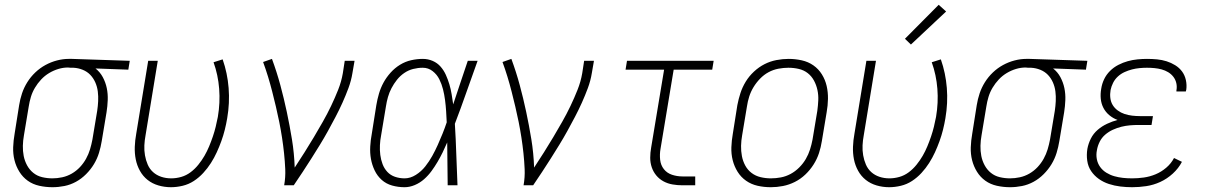

<svg xmlns="http://www.w3.org/2000/svg" viewBox="-20 -774 5040 802"><path d="M199 8Q171 8 144 2Q117 -4 96 -19Q75 -34 61 -56.5Q47 -79 40.5 -105Q34 -131 35 -159Q36 -187 41 -215L60 -335Q64 -360 72 -384Q80 -408 94 -430.5Q108 -453 127.5 -471.5Q147 -490 170 -502.5Q193 -515 218 -521.5Q243 -528 267 -528Q271 -528 274.5 -528Q278 -528 281 -528L522 -520L516 -483L379 -488Q398 -473 409.5 -451.5Q421 -430 426 -406Q431 -382 430 -356Q429 -330 425 -305L405 -185Q401 -160 393.5 -135.5Q386 -111 372.5 -88.5Q359 -66 339.5 -46.5Q320 -27 297 -14.5Q274 -2 249 3Q224 8 199 8Q199 8 199 8Q199 8 199 8ZM199 -29Q219 -29 240 -33.5Q261 -38 280 -49Q299 -60 314 -76Q329 -92 339.5 -111Q350 -130 356 -150Q362 -170 366 -191L386 -311Q389 -331 390 -351.5Q391 -372 388.5 -392Q386 -412 378 -430Q370 -448 357 -461.5Q344 -475 325.5 -482.5Q307 -490 287 -491H275Q272 -491 269.5 -491.5Q267 -492 264 -492Q244 -492 224 -486Q204 -480 185.5 -469Q167 -458 152 -442Q137 -426 126 -407.5Q115 -389 109 -369Q103 -349 100 -329L80 -209Q76 -187 75.5 -165Q75 -143 79 -122.5Q83 -102 93 -83.5Q103 -65 119 -52Q135 -39 156 -34Q177 -29 199 -29Z M694 8Q667 8 641.5 0.5Q616 -7 596.5 -22.5Q577 -38 564.5 -60.5Q552 -83 547 -108.5Q542 -134 543 -161Q544 -188 549 -215L599 -520H639L588 -209Q584 -188 583 -167Q582 -146 585.5 -125.5Q589 -105 597 -86.5Q605 -68 619.5 -55Q634 -42 653.5 -35.5Q673 -29 695 -29Q716 -29 737 -35Q758 -41 776 -54.5Q794 -68 808.5 -86Q823 -104 834 -123Q845 -142 853.5 -162.5Q862 -183 869 -203.5Q876 -224 881 -244.5Q886 -265 890 -286Q900 -345 895.5 -403Q891 -461 872 -514L910 -526Q930 -469 935 -406.5Q940 -344 929 -280Q925 -256 919 -232Q913 -208 904.5 -184.5Q896 -161 885.5 -138Q875 -115 861 -93Q847 -71 829 -51.5Q811 -32 789.5 -18Q768 -4 743 2Q718 8 694 8Z M1167 0Q1173 -34 1171.5 -67.5Q1170 -101 1166.5 -134Q1163 -167 1158 -199.5Q1153 -232 1146.5 -264.5Q1140 -297 1132.5 -328.5Q1125 -360 1117 -391.5Q1109 -423 1099.5 -454Q1090 -485 1079 -515L1116 -528Q1136 -474 1151 -418.5Q1166 -363 1178 -306.5Q1190 -250 1199.5 -192Q1209 -134 1211 -74Q1232 -106 1252 -137.5Q1272 -169 1291 -201Q1310 -233 1328.5 -265.5Q1347 -298 1363 -331.5Q1379 -365 1392.5 -399Q1406 -433 1412 -468L1420 -520H1461L1452 -468Q1447 -437 1435.5 -406Q1424 -375 1410.5 -345Q1397 -315 1381.5 -285.5Q1366 -256 1350 -227Q1334 -198 1316.5 -169.5Q1299 -141 1281 -112.5Q1263 -84 1244.5 -56Q1226 -28 1207 0Z M1670 8Q1643 8 1618 1Q1593 -6 1574.5 -22.5Q1556 -39 1545 -62Q1534 -85 1529.5 -110Q1525 -135 1526.5 -162Q1528 -189 1533 -215L1552 -335Q1556 -359 1563 -383Q1570 -407 1582 -429Q1594 -451 1611.5 -470.5Q1629 -490 1651 -503.5Q1673 -517 1697.5 -522.5Q1722 -528 1746 -528Q1768 -528 1787.5 -519.5Q1807 -511 1820.5 -495.5Q1834 -480 1842.5 -461Q1851 -442 1857 -422Q1863 -402 1866.5 -380.5Q1870 -359 1873 -338Q1888 -384 1903.5 -429.5Q1919 -475 1934 -520H1975Q1951 -454 1928 -388Q1905 -322 1880 -257Q1884 -193 1886 -128.5Q1888 -64 1891 0H1850Q1849 -45 1849 -89.5Q1849 -134 1848 -179Q1839 -158 1829 -137.5Q1819 -117 1807.5 -97.5Q1796 -78 1782.5 -59.5Q1769 -41 1751.5 -25.5Q1734 -10 1712.5 -1Q1691 8 1670 8ZM1670 -29Q1694 -29 1717 -43.5Q1740 -58 1756.5 -79Q1773 -100 1785.5 -122.5Q1798 -145 1808.5 -168.5Q1819 -192 1828.5 -215.5Q1838 -239 1846 -263Q1845 -286 1843.5 -309.5Q1842 -333 1839 -356Q1836 -379 1830.5 -401Q1825 -423 1815 -443Q1805 -463 1787 -477Q1769 -491 1746 -491Q1726 -491 1706 -486Q1686 -481 1668.5 -469Q1651 -457 1638 -440.5Q1625 -424 1615.5 -406Q1606 -388 1600.5 -368.5Q1595 -349 1592 -329L1572 -209Q1568 -189 1567 -168Q1566 -147 1568.5 -127Q1571 -107 1578 -88.5Q1585 -70 1598 -56Q1611 -42 1630 -35.5Q1649 -29 1670 -29Z M2167 0Q2173 -34 2171.5 -67.5Q2170 -101 2166.5 -134Q2163 -167 2158 -199.5Q2153 -232 2146.5 -264.5Q2140 -297 2132.5 -328.5Q2125 -360 2117 -391.5Q2109 -423 2099.5 -454Q2090 -485 2079 -515L2116 -528Q2136 -474 2151 -418.5Q2166 -363 2178 -306.5Q2190 -250 2199.5 -192Q2209 -134 2211 -74Q2232 -106 2252 -137.5Q2272 -169 2291 -201Q2310 -233 2328.5 -265.5Q2347 -298 2363 -331.5Q2379 -365 2392.5 -399Q2406 -433 2412 -468L2420 -520H2461L2452 -468Q2447 -437 2435.5 -406Q2424 -375 2410.5 -345Q2397 -315 2381.5 -285.5Q2366 -256 2350 -227Q2334 -198 2316.5 -169.5Q2299 -141 2281 -112.5Q2263 -84 2244.5 -56Q2226 -28 2207 0Z M2831 0Q2810 0 2789.5 -3.5Q2769 -7 2751.5 -16.5Q2734 -26 2721.5 -41Q2709 -56 2702.5 -75Q2696 -94 2696 -115Q2696 -136 2700 -158L2754 -483H2593L2599 -520H2961L2955 -483H2794L2739 -152Q2735 -129 2737.5 -106.5Q2740 -84 2753 -67.5Q2766 -51 2787 -44Q2808 -37 2831 -37H2884V0Z M3200 8Q3171 8 3144.5 2Q3118 -4 3096.5 -19Q3075 -34 3061 -56.5Q3047 -79 3040.5 -105Q3034 -131 3035 -159Q3036 -187 3041 -215L3060 -335Q3065 -361 3073 -385.5Q3081 -410 3095 -433Q3109 -456 3129.5 -475Q3150 -494 3173.5 -506Q3197 -518 3223 -523Q3249 -528 3274 -528Q3302 -528 3329 -522Q3356 -516 3377.5 -501Q3399 -486 3413 -463.5Q3427 -441 3433 -415Q3439 -389 3438.5 -361Q3438 -333 3433 -305L3413 -185Q3409 -159 3401 -134.5Q3393 -110 3378.5 -87Q3364 -64 3344 -45Q3324 -26 3300 -14Q3276 -2 3250.5 3Q3225 8 3200 8ZM3200 -29Q3221 -29 3242 -33Q3263 -37 3282.5 -47.5Q3302 -58 3318.5 -74.5Q3335 -91 3346 -110Q3357 -129 3363.5 -149.5Q3370 -170 3374 -191L3394 -311Q3397 -333 3398 -355Q3399 -377 3394.5 -398Q3390 -419 3380 -437.5Q3370 -456 3354 -468.5Q3338 -481 3317 -486Q3296 -491 3273 -491Q3253 -491 3231.5 -487Q3210 -483 3190.5 -472.5Q3171 -462 3155 -445.5Q3139 -429 3127.5 -410Q3116 -391 3109.5 -370.5Q3103 -350 3100 -329L3080 -209Q3076 -187 3075.5 -165Q3075 -143 3079 -122Q3083 -101 3093 -82.5Q3103 -64 3119.5 -51.5Q3136 -39 3157 -34Q3178 -29 3200 -29Z M3694 8Q3667 8 3641.5 0.5Q3616 -7 3596.5 -22.5Q3577 -38 3564.5 -60.5Q3552 -83 3547 -108.5Q3542 -134 3543 -161Q3544 -188 3549 -215L3599 -520H3639L3588 -209Q3584 -188 3583 -167Q3582 -146 3585.5 -125.5Q3589 -105 3597 -86.5Q3605 -68 3619.5 -55Q3634 -42 3653.5 -35.5Q3673 -29 3695 -29Q3716 -29 3737 -35Q3758 -41 3776 -54.5Q3794 -68 3808.5 -86Q3823 -104 3834 -123Q3845 -142 3853.5 -162.5Q3862 -183 3869 -203.5Q3876 -224 3881 -244.5Q3886 -265 3890 -286Q3900 -345 3895.5 -403Q3891 -461 3872 -514L3910 -526Q3930 -469 3935 -406.5Q3940 -344 3929 -280Q3925 -256 3919 -232Q3913 -208 3904.5 -184.5Q3896 -161 3885.5 -138Q3875 -115 3861 -93Q3847 -71 3829 -51.5Q3811 -32 3789.5 -18Q3768 -4 3743 2Q3718 8 3694 8ZM3785 -588 3760 -612 3901 -754 3932 -726Z M4199 8Q4171 8 4144 2Q4117 -4 4096 -19Q4075 -34 4061 -56.5Q4047 -79 4040.5 -105Q4034 -131 4035 -159Q4036 -187 4041 -215L4060 -335Q4064 -360 4072 -384Q4080 -408 4094 -430.5Q4108 -453 4127.5 -471.5Q4147 -490 4170 -502.5Q4193 -515 4218 -521.5Q4243 -528 4267 -528Q4271 -528 4274.5 -528Q4278 -528 4281 -528L4522 -520L4516 -483L4379 -488Q4398 -473 4409.5 -451.5Q4421 -430 4426 -406Q4431 -382 4430 -356Q4429 -330 4425 -305L4405 -185Q4401 -160 4393.5 -135.5Q4386 -111 4372.5 -88.5Q4359 -66 4339.5 -46.5Q4320 -27 4297 -14.5Q4274 -2 4249 3Q4224 8 4199 8Q4199 8 4199 8Q4199 8 4199 8ZM4199 -29Q4219 -29 4240 -33.5Q4261 -38 4280 -49Q4299 -60 4314 -76Q4329 -92 4339.5 -111Q4350 -130 4356 -150Q4362 -170 4366 -191L4386 -311Q4389 -331 4390 -351.5Q4391 -372 4388.5 -392Q4386 -412 4378 -430Q4370 -448 4357 -461.5Q4344 -475 4325.5 -482.5Q4307 -490 4287 -491H4275Q4272 -491 4269.5 -491.5Q4267 -492 4264 -492Q4244 -492 4224 -486Q4204 -480 4185.5 -469Q4167 -458 4152 -442Q4137 -426 4126 -407.5Q4115 -389 4109 -369Q4103 -349 4100 -329L4080 -209Q4076 -187 4075.5 -165Q4075 -143 4079 -122.5Q4083 -102 4093 -83.5Q4103 -65 4119 -52Q4135 -39 4156 -34Q4177 -29 4199 -29Z M4709 8Q4684 8 4659.5 5Q4635 2 4612 -5.5Q4589 -13 4570 -26.5Q4551 -40 4538 -59Q4525 -78 4521.5 -102.5Q4518 -127 4522 -152Q4526 -174 4536.5 -195Q4547 -216 4565 -231.5Q4583 -247 4604.5 -257Q4626 -267 4648 -273Q4629 -280 4613.5 -293Q4598 -306 4589 -323.5Q4580 -341 4578 -361.5Q4576 -382 4580 -404Q4583 -424 4592 -443Q4601 -462 4616.5 -477.5Q4632 -493 4651.5 -503Q4671 -513 4691 -518.5Q4711 -524 4731.5 -526Q4752 -528 4771 -528Q4793 -528 4813.5 -526Q4834 -524 4853 -518Q4872 -512 4889 -501.5Q4906 -491 4917.5 -475.5Q4929 -460 4933.5 -439.5Q4938 -419 4935 -398Q4934 -397 4934 -395Q4934 -393 4933 -392H4894Q4894 -393 4894 -394Q4894 -395 4894 -396Q4897 -412 4893.5 -427Q4890 -442 4881 -453.5Q4872 -465 4859.5 -472.5Q4847 -480 4832.5 -484Q4818 -488 4802.5 -489.5Q4787 -491 4771 -491Q4756 -491 4740 -489.5Q4724 -488 4708.5 -484Q4693 -480 4677.5 -473Q4662 -466 4649.5 -454.5Q4637 -443 4629.5 -428Q4622 -413 4619 -398Q4616 -381 4618 -364.5Q4620 -348 4628 -335Q4636 -322 4649 -312.5Q4662 -303 4677 -298Q4692 -293 4708.5 -291Q4725 -289 4742 -289H4796L4790 -252H4735Q4718 -252 4700 -250.5Q4682 -249 4664 -244.5Q4646 -240 4628.5 -232Q4611 -224 4596.5 -211.5Q4582 -199 4573.5 -182Q4565 -165 4562 -147Q4558 -128 4561.5 -109.5Q4565 -91 4575.5 -76.5Q4586 -62 4601.5 -52.5Q4617 -43 4634.5 -38Q4652 -33 4670.5 -31Q4689 -29 4709 -29Q4733 -29 4758 -32.5Q4783 -36 4807 -46Q4831 -56 4851.5 -73.5Q4872 -91 4884 -114L4917 -98Q4903 -71 4879 -49Q4855 -27 4826.5 -14Q4798 -1 4768 3.5Q4738 8 4709 8Z"/></svg>

Font: Iosevka SS04 Extralight
Style: Italic
Weight: 200
Italic angle: -9°
Monospace: yes
Designer: Belleve Invis
Foundry: Belleve Invis
Version: Version 19.0.0; ttfautohint (v1.8.4)